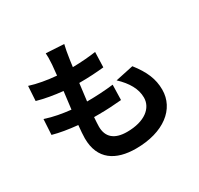

<svg xmlns="http://www.w3.org/2000/svg" viewBox="-178 -1028 1356 1308"><g transform="rotate(-30 500.0 -374.0)"><path d="M469 -801 328 -809C330 -787 330 -767 327 -720C325 -697 322 -670 319 -639C246 -645 171 -658 113 -677L106 -562C165 -545 236 -533 305 -526C300 -481 294 -434 288 -389C223 -396 156 -407 91 -429L84 -308C137 -293 203 -282 276 -275C272 -234 269 -198 269 -174C269 -7 380 61 537 61C756 61 892 -47 892 -198C892 -283 861 -354 795 -438L654 -408C720 -346 757 -282 757 -214C757 -132 681 -68 541 -68C443 -68 392 -112 392 -195C392 -213 394 -238 396 -268C409 -268 423 -268 436 -268C499 -268 557 -272 613 -277L616 -396C551 -388 477 -384 415 -384C413 -384 410 -384 408 -384C413 -429 419 -476 425 -520C505 -520 560 -524 620 -530L624 -649C577 -642 513 -636 441 -635C445 -668 449 -695 452 -712C456 -738 460 -765 469 -801Z"/></g></svg>

Font: Source Han Sans JP
Style: Bold
Weight: 700
Designer: Ryoko NISHIZUKA 西塚涼子 (kana, bopomofo & ideographs); Paul D. Hunt (Latin, Greek & Cyrillic); Sandoll Communications 산돌커뮤니
Foundry: Adobe
Version: Version 2.002;hotconv 1.0.116;makeotfexe 2.5.65601